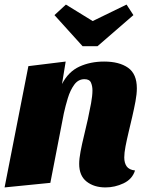

<svg xmlns="http://www.w3.org/2000/svg" viewBox="-23 -799 645 839"><path d="M438 20Q388 20 355.5 -5.5Q323 -31 323 -83Q323 -105 329 -137Q335 -169 344 -205.5Q353 -242 361 -278.5Q369 -315 375 -348Q381 -381 381 -404Q381 -423 374.5 -438Q368 -453 346 -453Q319 -453 301.5 -429Q284 -405 273.5 -370.5Q263 -336 256 -304L197 0L-3 20L101 -510L264 -530L248 -432Q276 -486 324 -508Q372 -530 432 -530Q498 -530 536.5 -503Q575 -476 575 -413Q575 -388 569 -356Q563 -324 555 -289.5Q547 -255 539 -221.5Q531 -188 525.5 -159.5Q520 -131 520 -111Q520 -87 530.5 -72Q541 -57 567 -54Q555 -16 517 2Q479 20 438 20ZM338 -597 215 -733 265 -779 382 -707 530 -779 560 -733 403 -597Z"/></svg>

Font: Sansita Swashed Light ExtraBold
Style: Regular
Weight: 800
Version: Version 1.003